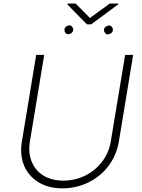

<svg xmlns="http://www.w3.org/2000/svg" viewBox="-20 -1031 787 1063"><path d="M100.9 -245.7 180.4 -727.3H224.8L145.6 -248.2Q135.3 -185.7 155.2 -136.7Q165.1 -112.2 181.5 -92.5Q197.8 -72.8 220.2 -59.1Q242.5 -45.5 270.4 -38.2Q298.3 -30.9 331.3 -30.9Q363.3 -30.9 393.6 -38Q424 -45.1 451.3 -58.6Q478.7 -72.1 502.3 -91.3Q525.9 -110.4 544.4 -134.6Q562.9 -158.7 575.5 -187.3Q588.1 -215.9 593.4 -248.2L672.9 -727.3H717.3L637.8 -245.7Q631.4 -207.7 616.5 -173.8Q601.6 -139.9 579.9 -111.3Q558.2 -82.7 530.4 -60Q502.5 -37.3 470 -21.3Q437.5 -5.3 401.3 3.2Q365.1 11.7 326.3 11.7Q286.6 11.7 253.9 3.4Q221.2 -5 193.5 -22Q165.8 -38.7 145.6 -62Q125.4 -85.2 113.5 -113.8Q101.6 -142.4 98.2 -175.8Q94.8 -209.2 100.9 -245.7ZM353.3 -1006 354.8 -1011.4H398.8L478 -931.5L587.7 -1011.4H635.7L634.2 -1006.7L485.1 -896.3H461.3ZM568.2 -885.3Q577.1 -889.9 584.2 -889.9Q594.1 -889.9 600.1 -880.7Q605.8 -873.6 604.8 -863.1Q603.7 -852.6 592.3 -845.5Q583.1 -840.6 576.3 -840.6Q566.4 -840.6 560.7 -850.5Q554.7 -858 556.1 -868.4Q557.5 -878.9 568.2 -885.3ZM348.7 -886Q357.6 -890.6 364.7 -890.6Q375 -890.6 380.7 -880.7Q386.7 -873.2 385.1 -863.3Q383.5 -853.3 373.2 -846.2Q364.3 -841.6 356.9 -841.6Q346.9 -841.6 341.6 -850.5Q335.6 -858.3 337 -868.6Q338.4 -878.9 348.7 -886Z"/></svg>

Font: Inter P Extra Light
Style: Italic
Weight: 200
Italic angle: 9.39999°
Designer: Rasmus Andersson
Foundry: rsms
Version: Version 3.018;git-588b23468